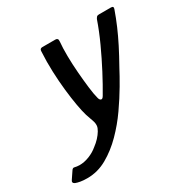

<svg xmlns="http://www.w3.org/2000/svg" viewBox="-241 -595 824 845"><g transform="rotate(-30 171.5 -172.5)"><path d="M-33 127Q-53 127 -67.5 124.5Q-82 122 -92 118Q-106 111 -96 98L-73 64Q-67 54 -58 57Q-53 58 -47.5 59Q-42 60 -34 60Q-10 60 15.5 50Q41 40 61 23Q76 12 88.5 -1.5Q101 -15 109 -28.5Q117 -42 118 -52Q119 -66 114.5 -78Q110 -90 101 -117Q94 -140 87.5 -177Q81 -214 76 -259.5Q71 -305 69 -355.5Q67 -406 70 -458Q70 -472 83 -472H149Q156 -472 159.5 -468.5Q163 -465 162 -454Q159 -424 159.5 -382.5Q160 -341 163.5 -297.5Q167 -254 171.5 -216.5Q176 -179 182 -157Q185 -145 192 -143Q199 -141 206 -153Q231 -195 258 -246.5Q285 -298 310 -352.5Q335 -407 353 -459Q357 -466 360 -469Q363 -472 371 -472H432Q447 -472 441 -457Q428 -420 412.5 -384Q397 -348 377.5 -309.5Q358 -271 331 -223Q316 -194 290.5 -150.5Q265 -107 231.5 -59Q198 -11 156.5 31Q115 73 67.5 100Q20 127 -33 127Z"/></g></svg>

Font: Glory Thin Medium
Style: Italic
Weight: 500
Italic angle: -12°
Version: Version 1.011